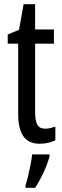

<svg xmlns="http://www.w3.org/2000/svg" viewBox="-20 -678 299 919"><path d="M197 -62Q209 -62 221 -65Q233 -68 245 -72V-6Q229 1 211 5.5Q193 10 170 10Q117 10 92 -25.5Q67 -61 67 -133V-469H17V-513L71 -535L93 -658H148V-537H238V-469H148V-143Q148 -103 158 -82.5Q168 -62 197 -62ZM217 71Q207 108 187.5 149.5Q168 191 148 221H102V210Q108 192 114.5 164.5Q121 137 126.5 109Q132 81 134 61H217Z"/></svg>

Font: Noto Sans Khmer UI ExtraCondensed
Style: Regular
Weight: 400
Width: 2
Designer: Danh Hong and the Monotype Design Team
Foundry: Monotype Imaging Inc.
Version: Version 2.002; ttfautohint (v1.8.4.7-5d5b)